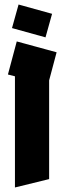

<svg xmlns="http://www.w3.org/2000/svg" viewBox="-20 -667 285 848"><path d="M46 161V-330L15 -338L54 -484L230 -436L197 -312V124ZM181 -502 33 -543 62 -647 210 -606Z"/></svg>

Font: Blaka Ink
Style: Regular
Weight: 400
Designer: Mohamed Gaber
Foundry: Kief Type Foundry
Version: Version 1.003; ttfautohint (v1.8.4.7-5d5b)